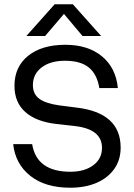

<svg xmlns="http://www.w3.org/2000/svg" viewBox="-20 -868 624 896"><path d="M235 -848H320L452 -700H365L278.5 -803L190.5 -700H103ZM328 -280 242.5 -289.5Q148 -300.5 97.8 -345.5Q47.5 -390.5 47.5 -467.5Q47.5 -556 111.2 -607.5Q175 -659 285 -659Q390.5 -659 455.8 -605.2Q521 -551.5 530 -457H443.5Q433 -521.5 394.5 -553Q356 -584.5 283.5 -584.5Q215.5 -584.5 174.5 -553.5Q133.5 -522.5 133.5 -471Q133.5 -429.5 162.8 -407.5Q192 -385.5 255 -376.5L336.5 -366Q543 -342 543 -179Q543 -122 513.5 -80Q484 -38 431.2 -15Q378.5 8 307.5 8Q191 8 121.2 -47.5Q51.5 -103 41.5 -195.5H130Q151 -66.5 308.5 -66.5Q374.5 -66.5 415.2 -96.8Q456 -127 456 -178.5Q456 -265.5 328 -280Z"/></svg>

Font: Overused Grotesk
Style: Regular
Weight: 450
Version: Version 0.004